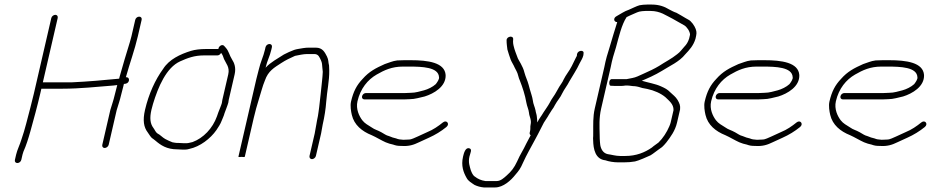

<svg xmlns="http://www.w3.org/2000/svg" viewBox="-20 -681 4100 842"><path d="M573.1 -594 556.5 -522C554.7 -514 552.4 -505.7 549.7 -497C534.8 -448.5 518.4 -394.8 504.4 -344L502.6 -336C435 -329.4 367 -323.3 295.9 -320H167.9L233 -602C234.8 -609.7 230.2 -616 222.7 -616C215.2 -616 206.8 -609.7 205 -602L128.6 -271C123.8 -250.3 118.8 -230.3 113.7 -211C101.1 -163.7 89.3 -112.6 74.2 -70C67.1 -46.1 55.7 -24.6 50.7 -3L45.4 20C43.5 27.9 48.2 34 56.1 34C64.1 34 71.5 27.9 73.4 20L78.7 -3C79.5 -6.3 80.8 -10.7 82.7 -16C94.7 -42.6 104.5 -73.7 113.5 -106C128 -158.3 143.7 -215.2 156.6 -271L161.4 -292H254.4C331.7 -292 405.4 -300.5 477.6 -306L494.1 -308L493.2 -304C489.7 -292 486.4 -279 483.2 -265C477 -238.1 471.3 -224.7 463.9 -199L428.6 -46C426.8 -38.3 431.4 -32 438.9 -32C446.4 -32 454.8 -38.3 456.6 -46L491.7 -198C499.1 -223.5 505 -238.1 511.2 -265C514.3 -278.3 517.5 -291 521 -303L523.3 -313H524.3L531.5 -314C550 -317.5 550.9 -345 532 -342L532.2 -343C548.8 -403 570.9 -462.9 584.5 -522L601.1 -594C603 -601.9 598.3 -608 590.4 -608C582.4 -608 575 -601.9 573.1 -594Z M981.3 -231C981.6 -235 982.2 -239 983.1 -243L1009 -355C1015.6 -384 1007.8 -404.9 997.2 -421C986 -438.3 984.1 -455.8 970.7 -471L963.6 -479C955.7 -489.3 938.8 -479.4 937.6 -466H880.6C859.6 -466 835.1 -463.4 817.7 -458C770.3 -443.3 721.8 -420.7 695.5 -379C660.9 -331.7 632.2 -269.3 615.9 -199C605.3 -152.9 610.3 -123.1 628.1 -100C635.6 -90.2 640.4 -78.3 651.6 -72L661.8 -64C685.1 -44.1 711.1 -26 758 -26C767.2 -25.3 774.1 -25 778.8 -25H792.8C798.1 -25 804 -26 810.5 -28C857.3 -37.9 902.9 -73.1 929 -110.5C935.5 -119.8 947.9 -139 951.9 -151C955.6 -160.9 962.1 -173.5 964.5 -184C967.7 -193.1 979.3 -222.2 981.3 -231ZM937.4 -188C936.9 -186 935 -180.3 931.5 -171C912.6 -117.9 871.5 -75.2 824.4 -58C817.4 -56.9 806.6 -53 799.2 -53H785.2C780.6 -53 774 -53.3 765.5 -54C756.8 -54 750.9 -54.3 747.7 -55L736.2 -57C728.6 -59.7 711.2 -67.7 704.5 -71.5C691.5 -78.8 683.5 -89.4 670.2 -96C662 -101.7 658.9 -111.9 652.7 -120C638.8 -138.1 635.6 -162.9 644.1 -199.5C646 -207.8 648.3 -216.3 650.9 -225C673.4 -299.2 709 -384.6 770.1 -412C802.1 -426.3 831.8 -438 874.1 -438H933.1C939.8 -438 945.3 -441.7 949.7 -449C956.4 -440.2 958.8 -433.1 962.4 -422C970.7 -402.9 988.3 -386.9 981 -355L955.1 -243C954 -238.3 953.3 -233.7 952.9 -229C950.9 -220.6 939.7 -194.6 937.4 -188Z M1144.4 -474 1141.9 -463C1134.5 -430.9 1122.9 -411.1 1114.6 -375C1110.8 -361.7 1107.3 -348 1104.1 -334L1025.6 6C1025.2 8 1029.7 8.3 1039.4 7C1048.4 8.3 1053.2 8 1053.6 6L1092.6 -163C1098.7 -189.3 1107.9 -223.3 1115.3 -246C1124.1 -273 1131.3 -303.8 1141.7 -328C1156.1 -370 1182.5 -384.3 1213.4 -404.5C1233.2 -417.5 1251.8 -426.2 1273.7 -436C1288.4 -438.8 1309.9 -444 1326.5 -444H1358.5C1377.1 -444 1381 -429.6 1387.3 -417C1393.1 -404.5 1392.3 -397.7 1393.7 -384L1395.5 -366C1394.8 -352.4 1393.8 -338.9 1392.3 -326C1387.8 -288.4 1384.8 -248.4 1379.8 -211.5L1377 -190.5C1375.1 -176.8 1373.7 -167.4 1370.3 -153C1369.8 -147.7 1368.7 -141.7 1367.2 -135C1364.4 -123.1 1362.8 -107.5 1360.2 -96L1337.3 3C1335.7 10.1 1340.7 17 1348.1 17C1355.5 17 1363.7 10.1 1365.3 3L1388.2 -96C1390.8 -107.2 1392.4 -122.9 1395.2 -135C1403.1 -169.5 1408.4 -203.3 1410.6 -234.5C1414 -280.2 1424.7 -328.2 1423.9 -372L1423 -394C1418.8 -409.5 1421.7 -417 1414 -433C1404.4 -451.5 1395.1 -472 1365 -472H1333C1325.6 -472 1317.8 -471.3 1309.5 -470C1298.4 -467.7 1279.6 -465.9 1269.7 -462C1256.2 -456.8 1238.7 -449.6 1225 -442C1198.2 -424.3 1166.4 -408.3 1144.7 -384C1152.1 -416.4 1162.9 -432.6 1169.9 -463L1172.4 -474C1174.3 -481.9 1169.6 -488 1161.7 -488C1153.7 -488 1146.3 -481.9 1144.4 -474Z M1578.6 -245H1751.6C1759.6 -245 1768 -245.3 1776.8 -246C1800.1 -246 1822.7 -253.8 1842.6 -258C1882.2 -270.3 1936.4 -301.1 1934.3 -352C1930.5 -407.2 1856.3 -417 1781.3 -417H1753.3C1742.6 -417 1732.2 -416.7 1722 -416C1700.5 -413.4 1685.9 -405.7 1667.3 -400C1628.3 -382.5 1599.1 -367.8 1570.3 -335C1544.3 -307.7 1529.7 -280.1 1519.5 -236C1515 -216.8 1519.3 -192.3 1522.9 -177C1533.2 -133 1567.4 -105 1610.3 -88C1629.1 -79.7 1653 -65 1671.2 -57L1687.8 -51L1703.8 -47C1716.1 -42.6 1723.1 -41 1741.5 -41C1773.2 -38.7 1794.7 -46 1817.2 -57L1860.8 -77C1889 -89.6 1914.5 -105.3 1937.6 -124C1954 -137.3 1938.7 -157.3 1922.2 -144C1902.2 -127.7 1879.3 -112 1854.5 -102L1810.9 -82C1798.8 -77.6 1786.3 -69 1771.9 -69C1764.4 -68.3 1756.7 -68 1748.7 -68C1733.2 -69.3 1728 -69.5 1717.1 -74L1702 -78C1696.5 -80 1691.3 -82 1686.4 -84C1670.6 -88.2 1668.9 -92.2 1652.3 -101C1634.9 -110.8 1623.5 -112.2 1610.2 -122C1594.2 -132.2 1579.7 -139.5 1568.9 -153.5C1555.5 -171 1539.7 -202.5 1547.7 -237C1560.6 -292.9 1592.7 -331.5 1631.7 -354C1665 -373.2 1698.4 -389 1746.8 -389H1774.8C1831 -389 1902.8 -386.8 1905.2 -343C1907.6 -334 1896.2 -318.6 1891 -312C1877.8 -299.8 1856.8 -289.6 1839.8 -285C1822.2 -280.8 1803.4 -274 1781.3 -274C1773.1 -273.3 1765.4 -273 1758 -273H1585C1577.1 -273 1569.6 -267 1567.8 -259C1566 -251.1 1570.6 -245 1578.6 -245Z M2304.7 -107 2303.1 -100C2301.9 -94.7 2303.3 -90.7 2307.3 -88C2300 -75 2294.8 -64.7 2287.8 -51C2273.9 -20.9 2261.5 -4.9 2247.8 27C2234.7 55 2222.7 70.2 2202.1 88.5C2189.7 99.5 2175.7 113 2157.9 113H2108.9C2089.4 110.1 2075.3 103.4 2063.3 94C2053.7 88.6 2048.8 76.2 2044.8 66C2040.2 49.1 2032.7 31.6 2038.6 6C2042.3 -10.1 2053.1 -27.9 2036.7 -31C2020.6 -34.1 2014 -8.8 2010.6 6C2001.3 46.5 2012.6 75.1 2026.1 99C2033.8 113.8 2047.6 120.6 2061 130C2073.6 135.8 2085.6 139.4 2101.4 141H2151.4C2187 141 2221.3 109.6 2240.4 85C2255.4 67.7 2262.5 58.3 2273.4 33C2289.4 -2.4 2307.9 -34.1 2326.3 -68.5L2338.6 -91.5C2345.9 -105.1 2357.9 -129.7 2365 -143C2373.8 -157.9 2379.4 -163.6 2387.1 -178L2399.7 -198C2405.4 -205.3 2410.2 -213 2414 -221C2423.7 -239.3 2437.8 -253.5 2445.8 -272C2454.1 -289.3 2468.8 -307.3 2476.8 -324C2491 -349.2 2509 -374.7 2522.3 -404C2528.8 -416.3 2535.3 -425.8 2538.4 -439L2539 -446C2543 -463.3 2514.5 -461.5 2510.5 -444L2509.9 -437C2509.4 -435 2508.1 -432.3 2506 -429C2500.3 -417.1 2494 -404.4 2487.3 -391C2476.1 -368.7 2461.7 -353 2451.6 -332C2447.1 -320.5 2439 -311.3 2432.3 -300L2420.4 -279C2411.3 -261.3 2399.3 -248.6 2389.9 -229C2382.7 -215.5 2371.3 -200.4 2363.4 -188C2354.6 -172.4 2344.4 -161 2336.2 -144C2336.5 -152.3 2334.6 -162.8 2334.2 -170C2333.8 -178.1 2329.4 -188.2 2328.5 -197C2325.6 -211.8 2318.3 -224.7 2316.6 -241C2314.7 -255.8 2307.8 -273.9 2303.7 -289L2298.3 -309C2293.1 -328.6 2285.3 -342.6 2279.8 -363C2276.2 -378.5 2270.2 -389.7 2263.8 -402C2259.6 -410.1 2250.6 -423.2 2248 -433C2245.2 -440 2235 -467 2233.7 -475C2231 -485 2228.8 -494.6 2230.5 -509C2231.7 -526.8 2202.1 -522 2201.6 -505C2201.4 -488.8 2203.8 -476.9 2205.1 -464C2206.7 -456.2 2217.2 -426.3 2219.7 -419C2223.8 -408.6 2232.9 -395.1 2236.9 -385L2245.2 -369C2251.5 -358.9 2254.1 -338.2 2259.7 -328C2271.2 -298.8 2282.7 -264.4 2288.3 -231C2291.1 -214.6 2298.3 -201.6 2299.9 -186C2300.8 -170.2 2312 -155.9 2306.9 -134C2304.5 -123.6 2307.1 -117.2 2304.7 -107Z M2686.8 -584C2676.5 -549.8 2664.2 -512.7 2653.7 -475L2640.7 -432C2636.7 -417.3 2633.2 -402.3 2630.3 -387L2588.3 -205C2579.8 -168.1 2581.8 -133 2581.5 -102L2581.4 -84C2580.7 -78 2580.6 -72 2581.2 -66C2582 -26.8 2590.7 17.5 2634.9 22C2649.4 27.2 2671 31 2691.8 31H2715.8C2732.4 31 2750.6 29.7 2764.8 27C2778.3 24.4 2820.6 6 2833 0C2845.7 -7.6 2855.6 -16.6 2866.5 -24L2883.3 -36C2889.2 -41.3 2895.4 -48 2901.9 -56C2920.7 -80.4 2940.9 -107.7 2949 -143L2962.4 -201C2964.3 -218.5 2959.9 -227.6 2951.9 -242C2941.8 -258.3 2932.6 -263.4 2919.7 -276C2907 -289.1 2896.5 -294.3 2878.3 -302.5C2853.5 -313.7 2822.5 -318.4 2794.5 -327C2799 -329 2803.8 -331 2808.9 -333L2835.6 -345C2852.4 -352.5 2867.5 -361.4 2882.4 -370C2916.7 -391.9 2959.1 -409.8 2985.3 -443C3002.9 -461.7 3021 -480.7 3030 -511C3035 -532.9 3036.2 -538.8 3030.9 -554C3026.1 -567.6 3011.2 -589.3 2998.4 -595L2986 -602C2981.9 -604.7 2975.5 -608.5 2966.6 -613.5L2946.3 -625C2939.3 -626.8 2922.3 -635.2 2913.8 -640C2895.1 -651.6 2870.9 -661 2838.6 -661H2817.6C2804.8 -661 2795.3 -659.7 2784.9 -658C2773.4 -655.3 2748.4 -642.5 2737.3 -638C2718.9 -632.3 2700.1 -618.9 2683.8 -610C2668.1 -601.9 2671.5 -584 2686.8 -584ZM2764 -303C2777.7 -301.4 2784.4 -298.7 2797.1 -295L2818.2 -291C2849.5 -284.4 2878.2 -271.4 2897.9 -255C2912.9 -239.9 2934.5 -225 2933.7 -198L2921.2 -144C2920.3 -140 2918.4 -134.5 2915.4 -127.5C2904.2 -100.7 2886.8 -74.3 2867.9 -56C2857.3 -47.4 2848.7 -43 2838.8 -34C2807.8 -12.3 2769.9 3 2722.3 3H2699.3C2679.8 3 2661.9 -2.8 2645.2 -5C2625.1 -9.2 2615.5 -26.8 2612.4 -45L2611 -58.5C2610.5 -63.5 2610.2 -68.7 2610.1 -74L2609.8 -90C2609.1 -126.2 2606.5 -162.6 2616.3 -205L2658.3 -387C2661.2 -402.3 2664.6 -417 2668.5 -431L2681.2 -473C2694 -519.4 2705.8 -572.5 2727.9 -606C2732.5 -608.7 2737.4 -611 2742.5 -613C2751.6 -616.3 2773.5 -627.6 2783.4 -630L2795.9 -632C2800.1 -632.7 2805.1 -633 2811.1 -633H2832.1C2876.7 -633 2900.3 -612.8 2929.3 -599L2966.4 -578C2970.5 -575.3 2975.2 -572.7 2980.6 -570C2991.8 -563.7 3005.9 -543.3 3006.1 -529L3002.2 -512C2997.1 -496.2 2991 -486.4 2980.9 -476C2968.3 -462.5 2964.6 -454.3 2949.3 -443C2924.5 -422.9 2897.4 -409.8 2870.5 -392C2849.9 -379.4 2826.1 -368.5 2802.6 -358L2775.9 -346C2760.3 -339 2746 -337.9 2728.1 -334H2663.1C2648.2 -334 2650.1 -305 2657.4 -305C2664.6 -304.3 2671.8 -304 2679.2 -304H2701.2C2708.5 -304 2716 -304.7 2723.6 -306H2728.6C2742.9 -306 2750.6 -303 2764 -303Z M3129.6 -245H3302.6C3310.6 -245 3319 -245.3 3327.8 -246C3351.1 -246 3373.7 -253.8 3393.6 -258C3433.2 -270.3 3487.4 -301.1 3485.3 -352C3481.5 -407.2 3407.3 -417 3332.3 -417H3304.3C3293.6 -417 3283.2 -416.7 3273 -416C3251.5 -413.4 3236.9 -405.7 3218.3 -400C3179.3 -382.5 3150.1 -367.8 3121.3 -335C3095.3 -307.7 3080.7 -280.1 3070.5 -236C3066 -216.8 3070.3 -192.3 3073.9 -177C3084.2 -133 3118.4 -105 3161.3 -88C3180.1 -79.7 3204 -65 3222.2 -57L3238.8 -51L3254.8 -47C3267.1 -42.6 3274.1 -41 3292.5 -41C3324.2 -38.7 3345.7 -46 3368.2 -57L3411.8 -77C3440 -89.6 3465.5 -105.3 3488.6 -124C3505 -137.3 3489.7 -157.3 3473.2 -144C3453.2 -127.7 3430.3 -112 3405.5 -102L3361.9 -82C3349.8 -77.6 3337.3 -69 3322.9 -69C3315.4 -68.3 3307.7 -68 3299.7 -68C3284.2 -69.3 3279 -69.5 3268.1 -74L3253 -78C3247.5 -80 3242.3 -82 3237.4 -84C3221.6 -88.2 3219.9 -92.2 3203.3 -101C3185.9 -110.8 3174.5 -112.2 3161.2 -122C3145.2 -132.2 3130.7 -139.5 3119.9 -153.5C3106.5 -171 3090.7 -202.5 3098.7 -237C3111.6 -292.9 3143.7 -331.5 3182.7 -354C3216 -373.2 3249.4 -389 3297.8 -389H3325.8C3382 -389 3453.8 -386.8 3456.2 -343C3458.6 -334 3447.2 -318.6 3442 -312C3428.8 -299.8 3407.8 -289.6 3390.8 -285C3373.2 -280.8 3354.4 -274 3332.3 -274C3324.1 -273.3 3316.4 -273 3309 -273H3136C3128.1 -273 3120.6 -267 3118.8 -259C3117 -251.1 3121.6 -245 3129.6 -245Z M3676.6 -245H3849.6C3857.6 -245 3866 -245.3 3874.8 -246C3898.1 -246 3920.7 -253.8 3940.6 -258C3980.2 -270.3 4034.4 -301.1 4032.3 -352C4028.5 -407.2 3954.3 -417 3879.3 -417H3851.3C3840.6 -417 3830.2 -416.7 3820 -416C3798.5 -413.4 3783.9 -405.7 3765.3 -400C3726.3 -382.5 3697.1 -367.8 3668.3 -335C3642.3 -307.7 3627.7 -280.1 3617.5 -236C3613 -216.8 3617.3 -192.3 3620.9 -177C3631.2 -133 3665.4 -105 3708.3 -88C3727.1 -79.7 3751 -65 3769.2 -57L3785.8 -51L3801.8 -47C3814.1 -42.6 3821.1 -41 3839.5 -41C3871.2 -38.7 3892.7 -46 3915.2 -57L3958.8 -77C3987 -89.6 4012.5 -105.3 4035.6 -124C4052 -137.3 4036.7 -157.3 4020.2 -144C4000.2 -127.7 3977.3 -112 3952.5 -102L3908.9 -82C3896.8 -77.6 3884.3 -69 3869.9 -69C3862.4 -68.3 3854.7 -68 3846.7 -68C3831.2 -69.3 3826 -69.5 3815.1 -74L3800 -78C3794.5 -80 3789.3 -82 3784.4 -84C3768.6 -88.2 3766.9 -92.2 3750.3 -101C3732.9 -110.8 3721.5 -112.2 3708.2 -122C3692.2 -132.2 3677.7 -139.5 3666.9 -153.5C3653.5 -171 3637.7 -202.5 3645.7 -237C3658.6 -292.9 3690.7 -331.5 3729.7 -354C3763 -373.2 3796.4 -389 3844.8 -389H3872.8C3929 -389 4000.8 -386.8 4003.2 -343C4005.6 -334 3994.2 -318.6 3989 -312C3975.8 -299.8 3954.8 -289.6 3937.8 -285C3920.2 -280.8 3901.4 -274 3879.3 -274C3871.1 -273.3 3863.4 -273 3856 -273H3683C3675.1 -273 3667.6 -267 3665.8 -259C3664 -251.1 3668.6 -245 3676.6 -245Z"/></svg>

Font: HoneyBee
Style: XLitIt
Weight: 200
Foundry: Cannot Into Space Fonts
Version: Version 0.89